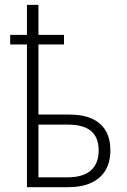

<svg xmlns="http://www.w3.org/2000/svg" viewBox="-20 -780 528 800"><path d="M140.1 -759.8V-634.8H246.6V-594.7H140.1V-302.7H268.1Q325.7 -302.7 363.8 -285.2Q401.9 -267.6 420.9 -234.4Q439.9 -201.2 439.9 -154.3Q439.9 -106 420.2 -71.5Q400.4 -37.1 360.8 -18.6Q321.3 0 262.2 0H92.3V-594.7H22.5V-634.8H92.3V-759.8ZM264.2 -260.7H140.1V-41H258.8Q326.2 -41 358.6 -69.8Q391.1 -98.6 391.1 -153.3Q391.1 -207 359.6 -233.9Q328.1 -260.7 264.2 -260.7Z"/></svg>

Font: Open Sans SemiCondensed Light
Style: Regular
Weight: 300
Width: 4
Designer: Monotype Design Team
Foundry: Monotype Imaging Inc.
Version: Version 3.000